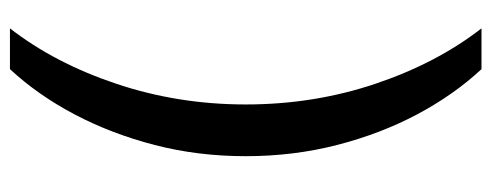

<svg xmlns="http://www.w3.org/2000/svg" viewBox="-321 -553 988 386"><g transform="rotate(-90 173.0 -360.0)"><path d="M227 114Q175 58 136 -15.5Q97 -89 74.5 -176.5Q52 -264 52 -360Q52 -456 74.5 -543Q97 -630 136 -704Q175 -778 227 -834H309Q239 -744 197.5 -620Q156 -496 156 -360Q156 -223 197.5 -99.5Q239 24 309 114Z"/></g></svg>

Font: Murecho Medium
Style: Regular
Weight: 500
Designer: Neil Summerour
Foundry: Positype
Version: Version 1.010; ttfautohint (v1.8.3)